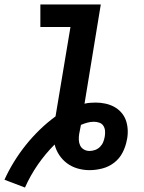

<svg xmlns="http://www.w3.org/2000/svg" viewBox="-27 -755 647 861"><path d="M85 86 -7 51Q12 9 36.5 -30.5Q61 -70 89.5 -105.5Q118 -141 151.5 -173.5Q185 -206 222 -233L289 -634H154V-735H425L352 -290Q364 -293 377 -294Q390 -295 402 -295Q424 -295 445 -290.5Q466 -286 484 -276.5Q502 -267 516 -251.5Q530 -236 537 -217Q544 -198 545.5 -176Q547 -154 543 -132Q543 -131 542.5 -130Q542 -129 542 -128Q537 -99 523 -71.5Q509 -44 485 -25.5Q461 -7 432 0.5Q403 8 374 8Q347 8 321 0.5Q295 -7 274 -22.5Q253 -38 238.5 -60Q224 -82 218 -107Q176 -65 142.5 -16.5Q109 32 85 86ZM374 -78Q387 -78 399.5 -82.5Q412 -87 421.5 -96.5Q431 -106 436 -118.5Q441 -131 443 -144Q445 -156 444 -168.5Q443 -181 436.5 -191Q430 -201 418 -205Q406 -209 394 -209Q379 -209 364.5 -205Q350 -201 336 -195Q334 -185 332 -174.5Q330 -164 328 -154Q326 -141 326.5 -127.5Q327 -114 332.5 -102.5Q338 -91 349.5 -84.5Q361 -78 374 -78Z"/></svg>

Font: Iosevka Curly Slab ExObl
Style: Bold
Weight: 700
Width: 7
Italic angle: -9°
Monospace: yes
Designer: Belleve Invis
Foundry: Belleve Invis
Version: Version 11.0.0; ttfautohint (v1.8.3)